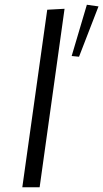

<svg xmlns="http://www.w3.org/2000/svg" viewBox="-20 -789 435 809"><path d="M395 -762 313 -550 282 -553 346 -769ZM147 0H74L179 -748L252 -752Z"/></svg>

Font: Arsenal
Style: Italic
Weight: 400
Italic angle: -9.10001°
Designer: Andrij Shevchenko
Foundry: Stairsfor
Version: Version 2.001;PS 002.001;hotconv 1.0.88;makeotf.lib2.5.64775